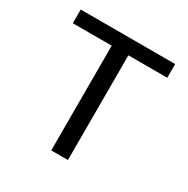

<svg xmlns="http://www.w3.org/2000/svg" viewBox="-152 -792 904 925"><g transform="rotate(30 300.0 -329.5)"><path d="M346.2 -582.5V0H253.4V-582.5H37.1V-658.7H562.5V-582.5Z"/></g></svg>

Font: Courier New
Style: Regular
Weight: 400
Designer: Steve Matteson
Foundry: Ascender Corporation
Version: Version 2.00.3